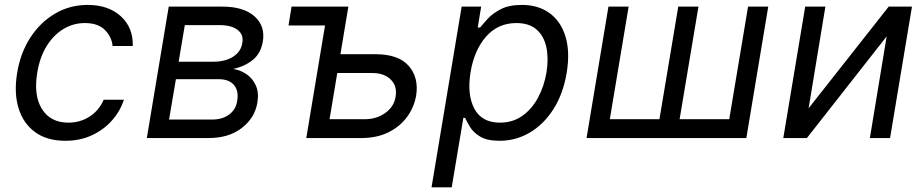

<svg xmlns="http://www.w3.org/2000/svg" viewBox="-20 -573 3837 797"><path d="M251.4 11.4Q174.4 11.4 125.2 -24.9Q76 -61.1 56.8 -124.6Q37.6 -188.2 51.1 -269.9Q64.6 -353 105.8 -416.7Q147 -480.5 208.5 -516.5Q269.9 -552.6 343.8 -552.6Q429.7 -552.6 481.4 -505.7Q533 -458.8 531.2 -382.1H447.4Q443.9 -419.4 415.7 -448.3Q387.4 -477.3 332.4 -477.3Q283.4 -477.3 242.2 -451.9Q201 -426.5 172.9 -380.5Q144.9 -334.5 134.9 -272.7Q118.6 -177.9 153.9 -120.9Q189.3 -63.9 264.2 -63.9Q312.9 -63.9 351.9 -89.1Q391 -114.3 410.5 -159.1H494.3Q478.7 -110.8 444.2 -72.3Q409.8 -33.7 360.8 -11.2Q311.8 11.4 251.4 11.4Z M589.5 0 680.4 -545.5H903.4Q990.8 -545.5 1036.2 -505.5Q1081.7 -465.6 1071 -400.6Q1062.5 -350.5 1028.4 -323.5Q994.3 -296.5 947.4 -286.9Q976.6 -282.7 1002.3 -265.6Q1028.1 -248.6 1041.7 -218.8Q1055.4 -188.9 1048.3 -146.3Q1037.6 -83.5 983.7 -41.7Q929.7 0 846.6 0ZM681.8 -76.7H859.4Q903.1 -76.7 931.1 -97.5Q959.2 -118.3 964.5 -153.4Q971.9 -196 951.2 -220.2Q930.4 -244.3 887.8 -244.3H710.2ZM721.6 -316.8H865.1Q915.1 -316.8 947.8 -337.7Q980.5 -358.7 985.8 -394.9Q992.2 -429 966.4 -448.9Q940.7 -468.8 890.6 -468.8H747.2Z M1393.1 -348H1538.4Q1634.2 -348 1676.7 -299.4Q1719.1 -250.7 1707.4 -176.1Q1698.9 -127.1 1669.4 -87.2Q1639.9 -47.2 1592 -23.6Q1544 0 1480.1 0H1251.4L1329.2 -467.3H1177.6L1190.3 -545.5H1426.1ZM1380 -269.9 1348 -78.1H1492.9Q1543 -78.1 1579.4 -104.2Q1615.8 -130.3 1622.2 -171.9Q1629.6 -215.6 1602.1 -242.7Q1574.6 -269.9 1525.6 -269.9Z M1771.3 204.5 1896.3 -545.5H1977.3L1963.1 -458.8H1973Q1984.4 -473 2004.6 -495.2Q2024.9 -517.4 2058.9 -535Q2093 -552.6 2146.3 -552.6Q2215.2 -552.6 2261.9 -518.1Q2308.6 -483.7 2327.6 -420.5Q2346.6 -357.2 2332.4 -271.3Q2318.2 -184.7 2278.2 -121.3Q2238.3 -57.9 2180.2 -23.3Q2122.2 11.4 2054 11.4Q2001.4 11.4 1972.8 -6.2Q1944.2 -23.8 1930.9 -46.3Q1917.6 -68.9 1910.5 -83.8H1903.4L1855.1 204.5ZM1933.2 -272.7Q1918.3 -180 1949 -122Q1979.8 -63.9 2055.4 -63.9Q2108 -63.9 2147.7 -91.8Q2187.5 -119.7 2213.1 -167.1Q2238.6 -214.5 2248.6 -272.7Q2257.8 -330.3 2248 -376.6Q2238.3 -422.9 2207.6 -450.1Q2176.8 -477.3 2123.6 -477.3Q2046.9 -477.3 1997.5 -420.8Q1948.2 -364.3 1933.2 -272.7Z M2505.7 -545.5H2589.5L2511.4 -78.1H2717.3L2795.5 -545.5H2879.3L2801.1 -78.1H3007.1L3085.2 -545.5H3169L3078.1 0H2414.8Z M3336.6 -123.6 3669 -545.5H3765.6L3674.7 0H3590.9L3660.5 -421.9L3329.5 0H3231.5L3322.4 -545.5H3406.2Z"/></svg>

Font: Inter UI
Style: Italic
Weight: 400
Italic angle: -9.39999°
Designer: Rasmus Andersson
Foundry: rsms
Version: 3.2;8d6f07862